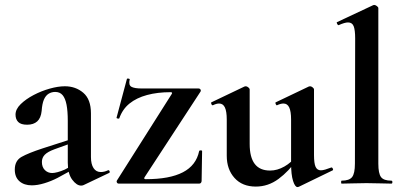

<svg xmlns="http://www.w3.org/2000/svg" viewBox="-20 -745 1639 779"><path d="M319 6Q315 8 309 8Q291 8 273 -16Q255 -40 255 -85V-255Q255 -294 250 -320Q245 -346 234 -359Q223 -372 204 -372Q189 -372 177 -364.5Q165 -357 158 -340.5Q151 -324 149 -295Q146 -266 131 -252.5Q116 -239 90 -239Q65 -239 54 -250Q43 -261 43 -280Q43 -302 64 -322.5Q85 -343 116.5 -359.5Q148 -376 182 -385.5Q216 -395 243 -395Q287 -395 318 -368.5Q349 -342 349 -285V-108Q349 -79 359.5 -63Q370 -47 389 -47Q403 -47 418 -54Q422 -56 424.5 -50.5Q427 -45 422 -43ZM109 7Q78 7 59 -9.5Q40 -26 40 -57Q40 -93 67.5 -108.5Q95 -124 153 -143L265 -179L269 -164L200 -139Q173 -129 161.5 -117Q150 -105 150 -88Q150 -67 162 -55Q174 -43 192 -43Q200 -43 213.5 -46.5Q227 -50 243 -57L298 -87L299 -70L213 -23Q188 -10 160 -1.5Q132 7 109 7Z M454 -12 677 -364Q681 -371 672 -371Q619 -371 576.5 -359.5Q534 -348 505.5 -325Q477 -302 464 -265Q463 -263 457.5 -264Q452 -265 453 -268L495 -425Q496 -427 502 -426Q508 -425 506 -422Q501 -400 513 -393Q525 -386 556 -386Q595 -386 653 -386Q711 -386 786 -386Q791 -386 793.5 -382Q796 -378 794 -374L566 -25Q563 -18 571 -18Q620 -18 657.5 -25Q695 -32 722 -46Q749 -60 765.5 -81.5Q782 -103 788 -132Q789 -135 794.5 -135Q800 -135 800 -132L798 -11Q798 -7 795.5 -3.5Q793 0 788 0Q739 0 681.5 0Q624 0 567 0Q510 0 461 0Q457 0 454.5 -4Q452 -8 454 -12Z M1018 12Q963 12 931.5 -23Q900 -58 900 -113V-260Q900 -293 892.5 -309Q885 -325 869 -325Q858 -325 844 -318Q840 -317 837.5 -323Q835 -329 838 -330L972 -394Q975 -395 977 -395Q982 -395 987.5 -390.5Q993 -386 993 -382V-161Q993 -107 1013.5 -80Q1034 -53 1076 -53Q1105 -53 1134 -69.5Q1163 -86 1180 -111L1186 -99Q1152 -50 1110 -19Q1068 12 1018 12ZM1254 -382V-116Q1254 -82 1260.5 -68Q1267 -54 1282 -54Q1289 -54 1299.5 -57Q1310 -60 1323 -65Q1327 -67 1330 -61.5Q1333 -56 1330 -54L1192 13Q1190 14 1187 14Q1177 14 1169 -11Q1161 -36 1161 -82V-260Q1161 -293 1153.5 -309Q1146 -325 1130 -325Q1119 -325 1104 -318Q1101 -317 1098.5 -323Q1096 -329 1099 -330L1233 -394Q1235 -395 1238 -395Q1243 -395 1248.5 -390.5Q1254 -386 1254 -382Z M1366 0Q1364 0 1364 -6Q1364 -12 1366 -12Q1397 -12 1408.5 -26.5Q1420 -41 1420 -81L1421 -589Q1421 -623 1415 -638.5Q1409 -654 1392 -654Q1379 -654 1354 -643Q1351 -642 1348 -648Q1345 -654 1347 -655L1494 -724Q1496 -725 1498 -725Q1503 -725 1509 -720.5Q1515 -716 1515 -712V-81Q1515 -41 1526 -26.5Q1537 -12 1568 -12Q1572 -12 1572 -6Q1572 0 1568 0Q1549 0 1522.5 -1Q1496 -2 1467 -2Q1438 -2 1412 -1Q1386 0 1366 0Z"/></svg>

Font: Cormorant Light
Style: Regular
Weight: 300
Designer: Christian Thalmann (Catharsis Fonts)
Foundry: Catharsis Fonts
Version: Version 4.000